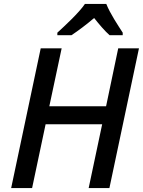

<svg xmlns="http://www.w3.org/2000/svg" viewBox="-20 -961 730 981"><path d="M273 -794V-781H345C381 -805 421 -835 461 -869C487 -836 516 -802 540 -781H607V-794C582 -833 543 -891 523 -941H414C384 -896 309 -827 273 -794ZM37 0H144L213 -326H502L433 0H539L690 -714H584L522 -418H232L295 -714H188Z"/></svg>

Font: Noto Sans Medium
Style: Italic
Weight: 500
Italic angle: -12°
Designer: Monotype Design Team
Foundry: Monotype Imaging Inc.
Version: Version 2.013